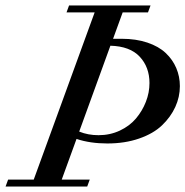

<svg xmlns="http://www.w3.org/2000/svg" viewBox="-60 -683 678 703"><path d="M-39.6 0 -30.3 -25.4H63.5L286.6 -637.7H183.6L192.9 -663.1H491.2L481.9 -637.7H389.2L354 -541H385.7Q438 -541 479.5 -527.1Q521 -513.2 546.6 -489Q572.3 -464.8 585.4 -433.8Q598.6 -402.8 598.6 -367.7Q598.6 -328.1 581.8 -291.3Q564.9 -254.4 533.2 -224.1Q501.5 -193.8 449.5 -175.8Q397.5 -157.7 333 -157.7Q270 -157.7 220.2 -174.3L166 -25.4H268.6L259.3 0ZM487.3 -378.9Q487.3 -437 451.7 -475.3Q416 -513.7 344.2 -515.6L230 -201.2Q262.2 -188 300.8 -188Q342.8 -188 378.7 -204.8Q414.6 -221.7 437.7 -249Q460.9 -276.4 474.1 -310.1Q487.3 -343.8 487.3 -378.9Z"/></svg>

Font: Elstob 18pt Medium
Style: Italic
Weight: 500
Italic angle: -20°
Designer: Peter S. Baker
Version: Version 1.015